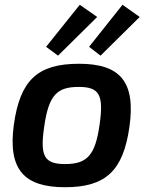

<svg xmlns="http://www.w3.org/2000/svg" viewBox="-20 -771 613 804"><path d="M314 -751 173 -575 223 -538 387 -700ZM493 -751 353 -575 401 -538 565 -700ZM311 -504C136 -504 64 -434 38 -249C12 -59 83 13 252 13C422 13 496 -55 522 -240C549 -430 482 -504 311 -504ZM310 -407C396 -407 415 -374 397 -249C379 -121 345 -84 253 -84C165 -84 147 -117 165 -240C184 -375 220 -407 310 -407Z"/></svg>

Font: Exo 2 Semi Bold
Style: Italic
Weight: 600
Italic angle: -8°
Designer: Natanael Gama
Version: Version 1.001;PS 001.001;hotconv 1.0.88;makeotf.lib2.5.64775